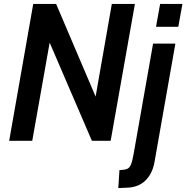

<svg xmlns="http://www.w3.org/2000/svg" viewBox="-20 -720 953 982"><path d="M150 -700H267L469 -226L552 -700H670L546 0H450L234 -502L145 0H27ZM799 -700H913L892 -583H778ZM591 150Q619 149 631 143.5Q643 138 650 121Q657 104 664 64L763 -497H877L770 110Q759 170 722.5 204.5Q686 239 627 240L585 242Z"/></svg>

Font: Cabin SemiBold
Style: Italic
Weight: 600
Italic angle: -7°
Designer: Pablo Impallari
Foundry: Pablo Impallari. http://www.impallari.com Igino Marini. http://www.ikern.com
Version: Version 2.200